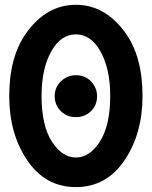

<svg xmlns="http://www.w3.org/2000/svg" viewBox="-20 -762 626 792"><path d="M392.1 -178.2Q434.6 -244.6 434.6 -366.7Q434.6 -481.4 392.1 -554.2Q353.5 -620.1 293 -620.1Q232.4 -620.1 193.8 -554.2Q151.4 -481.4 151.4 -366.7Q151.4 -244.6 193.8 -178.2Q236.3 -112.3 293 -112.3Q349.6 -112.3 392.1 -178.2ZM89.8 -104.5Q18.1 -212.9 18.1 -365.7Q18.1 -529.3 89.8 -627.9Q172.9 -742.2 293 -742.2Q413.1 -742.2 496.1 -627.9Q567.9 -530.3 567.9 -365.7Q567.9 -212.9 496.1 -104.5Q420.9 9.8 293 9.8Q165 9.8 89.8 -104.5ZM293 -451.7Q330.6 -451.7 354.5 -427.2Q380.4 -400.9 380.4 -365.2Q380.4 -327.6 355 -303.2Q329.6 -278.8 293 -278.8Q256.8 -278.8 231.9 -302.7Q205.6 -328.1 205.6 -365.2Q205.6 -402.3 231.9 -427.2Q257.8 -451.7 293 -451.7Z"/></svg>

Font: Simply Mono
Style: Bold
Weight: 700
Designer: Wojciech Kalinowski "wmk69" (wmk69@o2.pl)
Foundry: Wojciech Kalinowski "wmk69" (wmk69@o2.pl)
Version: Version 1.0.0